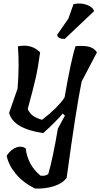

<svg xmlns="http://www.w3.org/2000/svg" viewBox="-20 -815 583 1115"><path d="M355 -249Q393 -470 419 -547Q471 -551 499 -543Q527 -535 543 -511L454 -341Q420 -172 367 218Q342 251 292.5 266.5Q243 282 184 280Q114 246 71 193.5Q28 141 19 89Q42 54 72.5 42Q103 30 129 46Q141 144 215 205Q248 209 261 194Q288 99 316 -68L357 -144L344 -155Q303 -107 231 -42Q56 -68 33 -160L82 -300Q93 -435 84 -546Q163 -562 213 -511Q201 -422 187.5 -362.5Q174 -303 141 -182Q151 -159 168.5 -145Q186 -131 224 -119Q316 -190 355 -249ZM526 -750 356 -589Q314 -589 312 -613L377 -707L407 -791Q448 -800 484 -787Q520 -774 526 -750Z"/></svg>

Font: Tillana Medium
Style: Regular
Weight: 500
Designer: Lipi Raval (Devanagari, Latin), Jonny Pinhorn (Latin)
Foundry: Indian Type Foundry
Version: Version 2.003;PS 1.0;hotconv 1.0.79;makeotf.lib2.5.61930; tt